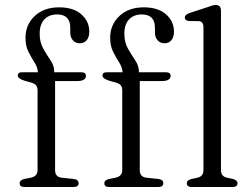

<svg xmlns="http://www.w3.org/2000/svg" viewBox="-20 -752 1011 772"><path d="M201.5 -68Q201.5 -40.5 228 -37.5L276 -32.5Q296 -30 296 -15.5Q296 0 275.5 0H79Q59 0 59 -15Q59 -28 78.5 -32.5L104 -37.5Q131 -43.5 131 -67.5V-388.5Q131 -401 125.2 -408.5Q119.5 -416 104 -420.5L80 -427Q51.5 -436 51.5 -448Q51.5 -461.5 68.5 -461.5H132.5Q131 -481.5 118.8 -500.8Q106.5 -520 94.5 -543.5Q82.5 -567 82.5 -600Q82.5 -653 119.8 -687.8Q157 -722.5 217.5 -722.5Q275.5 -722.5 307.2 -694.2Q339 -666 339 -625Q339 -602.5 328.5 -590.2Q318 -578 301.5 -578Q284 -578 273.2 -589.8Q262.5 -601.5 262.5 -621.5V-640.5Q262.5 -694 209 -694Q176.5 -693.5 158 -673.5Q139.5 -653.5 139.5 -616.5Q139.5 -582 154 -556.5Q168.5 -531 183.2 -509.2Q198 -487.5 198 -464V-461.5H306Q325.5 -461.5 325.5 -447Q325.5 -426 288.5 -426H201.5ZM542 -68Q542 -40.5 568.5 -37.5L616.5 -32.5Q636.5 -30 636.5 -15.5Q636.5 0 616 0H419.5Q399.5 0 399.5 -15Q399.5 -28 419 -32.5L444.5 -37.5Q471.5 -43.5 471.5 -67.5V-388.5Q471.5 -401 465.8 -408.5Q460 -416 444.5 -420.5L420.5 -427Q392 -436 392 -448Q392 -461.5 409 -461.5H473Q471.5 -481.5 459.2 -500.8Q447 -520 435 -543.5Q423 -567 423 -600Q423 -653 460.2 -687.8Q497.5 -722.5 558 -722.5Q616 -722.5 647.8 -694.2Q679.5 -666 679.5 -625Q679.5 -602.5 669 -590.2Q658.5 -578 642 -578Q624.5 -578 613.8 -589.8Q603 -601.5 603 -621.5V-640.5Q603 -694 549.5 -694Q517 -693.5 498.5 -673.5Q480 -653.5 480 -616.5Q480 -582 494.5 -556.5Q509 -531 523.8 -509.2Q538.5 -487.5 538.5 -464V-461.5H646.5Q666 -461.5 666 -447Q666 -426 629 -426H542ZM868.5 -709V-67.5Q868.5 -43 892.5 -37.5L916.5 -32.5Q935 -27 935 -15.5Q935 0 914 0H751Q731 0 731 -15.5Q731 -27 749 -32L774 -37.5Q798 -43 798 -67.5V-643Q798 -665.5 779.5 -667L739.5 -667.5Q723 -669.5 723 -681.5Q723 -693 741.5 -699.5L810.5 -722Q822.5 -726.5 831.5 -729.2Q840.5 -732 847 -732Q868.5 -732 868.5 -709Z"/></svg>

Font: Fraunces 9pt S050 Light
Style: Regular
Weight: 300
Version: Version 1.000; ttfautohint (v1.8.3)